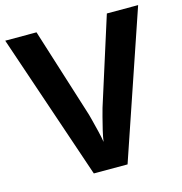

<svg xmlns="http://www.w3.org/2000/svg" viewBox="-106 -810 862 907"><g transform="rotate(-15 325.0 -357.0)"><path d="M650 -714 407 0H242L0 -714H153L287 -289Q291 -278 298.5 -248.5Q306 -219 314 -186.5Q322 -154 325 -132Q328 -154 335.5 -186.5Q343 -219 351 -248.5Q359 -278 362 -289L497 -714Z"/></g></svg>

Font: Noto Sans Myanmar
Style: Regular
Weight: 400
Designer: Monotype Design Team
Foundry: Monotype Imaging Inc.
Version: Version 2.107